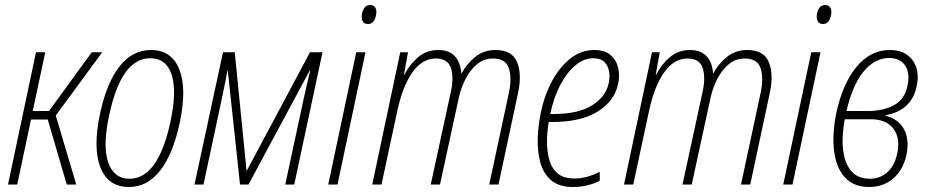

<svg xmlns="http://www.w3.org/2000/svg" viewBox="-20 -738 3714 768"><path d="M12 0 124 -529H161L111 -294H176L347 -529H389L203 -276L285 0H247L171 -260H104L49 0Z M496 10Q413 10 382 -67.5Q351 -145 380 -283Q407 -408 458.5 -473Q510 -538 584 -538Q666 -538 697 -461Q728 -384 699 -247Q672 -121 620.5 -55.5Q569 10 496 10ZM498 -23Q613 -23 662 -252Q688 -374 666.5 -439.5Q645 -505 581 -505Q465 -505 417 -278Q390 -156 412.5 -89.5Q435 -23 498 -23Z M758 0 872 -529H919L966 -57H968L1220 -529H1270L1157 0H1121L1195 -344Q1202 -375 1207.5 -400Q1213 -425 1221 -456H1219L974 0H940L891 -457H890Q885 -430 880.5 -407.5Q876 -385 870 -356L794 0Z M1452 -642Q1436 -642 1430.5 -653.5Q1425 -665 1428 -683Q1435 -718 1461 -718Q1475 -718 1481.5 -707Q1488 -696 1484 -677Q1477 -642 1452 -642ZM1293 0 1405 -529H1442L1330 0Z M1469 0 1581 -529H1612L1596 -440H1598Q1620 -482 1653.5 -510Q1687 -538 1733 -538Q1776 -538 1799 -513.5Q1822 -489 1825 -446H1827Q1847 -483 1881 -510.5Q1915 -538 1962 -538Q2028 -538 2048 -490Q2068 -442 2053 -370L1974 0H1937L2016 -369Q2028 -428 2015 -466Q2002 -504 1952 -504Q1916 -504 1888.5 -481.5Q1861 -459 1842.5 -423Q1824 -387 1815 -346L1740 0H1703L1783 -369Q1796 -426 1784 -465Q1772 -504 1723 -504Q1668 -504 1628.5 -447Q1589 -390 1568 -289L1506 0Z M2272 10Q2215 10 2183.5 -18Q2152 -46 2140.5 -91Q2129 -136 2131 -187.5Q2133 -239 2143 -286Q2158 -359 2189.5 -416Q2221 -473 2263.5 -505.5Q2306 -538 2357 -538Q2399 -538 2422.5 -517.5Q2446 -497 2453 -465.5Q2460 -434 2452 -401Q2438 -334 2371 -292Q2304 -250 2188 -250H2175Q2168 -211 2168 -171Q2168 -131 2177.5 -97.5Q2187 -64 2211 -44Q2235 -24 2277 -24Q2305 -24 2330.5 -31.5Q2356 -39 2379 -51V-15Q2359 -4 2330.5 3Q2302 10 2272 10ZM2353 -505Q2316 -505 2282 -477Q2248 -449 2221.5 -399Q2195 -349 2181 -282H2195Q2294 -282 2349 -317Q2404 -352 2415 -406Q2420 -428 2416.5 -451Q2413 -474 2398 -489.5Q2383 -505 2353 -505Z M2476 0 2588 -529H2619L2603 -440H2605Q2627 -482 2660.5 -510Q2694 -538 2740 -538Q2783 -538 2806 -513.5Q2829 -489 2832 -446H2834Q2854 -483 2888 -510.5Q2922 -538 2969 -538Q3035 -538 3055 -490Q3075 -442 3060 -370L2981 0H2944L3023 -369Q3035 -428 3022 -466Q3009 -504 2959 -504Q2923 -504 2895.5 -481.5Q2868 -459 2849.5 -423Q2831 -387 2822 -346L2747 0H2710L2790 -369Q2803 -426 2791 -465Q2779 -504 2730 -504Q2675 -504 2635.5 -447Q2596 -390 2575 -289L2513 0Z M3272 -642Q3256 -642 3250.5 -653.5Q3245 -665 3248 -683Q3255 -718 3281 -718Q3295 -718 3301.5 -707Q3308 -696 3304 -677Q3297 -642 3272 -642ZM3113 0 3225 -529H3262L3150 0Z M3456 10Q3395 10 3360 -28Q3325 -66 3316.5 -132.5Q3308 -199 3325 -285Q3350 -402 3405.5 -470Q3461 -538 3540 -538Q3600 -538 3630 -497.5Q3660 -457 3647 -394Q3627 -296 3522 -277V-275Q3574 -262 3596 -221Q3618 -180 3606 -119Q3593 -59 3553.5 -24.5Q3514 10 3456 10ZM3537 -506Q3479 -506 3434.5 -452Q3390 -398 3366 -294H3453Q3514 -294 3556.5 -317.5Q3599 -341 3610 -395Q3621 -444 3601 -475Q3581 -506 3537 -506ZM3459 -23Q3501 -23 3530 -49.5Q3559 -76 3569 -125Q3582 -186 3553.5 -223.5Q3525 -261 3463 -261H3359Q3339 -151 3365 -87Q3391 -23 3459 -23Z"/></svg>

Font: Noto Sans Condensed ExtraLight
Style: Italic
Weight: 200
Width: 3
Italic angle: -12°
Designer: Monotype Design Team
Foundry: Monotype Imaging Inc.
Version: Version 2.013; ttfautohint (v1.8.4.7-5d5b)